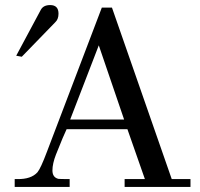

<svg xmlns="http://www.w3.org/2000/svg" viewBox="-20 -738 788 758"><path d="M211 -684Q211 -662 198 -650L66 -514L44 -518L141 -699Q151 -718 178 -718Q211 -718 211 -684ZM732 -31V0H472V-31H552L483 -228H243Q243 -228 227 -192Q215 -164 201 -128Q187 -92 187 -65Q187 -38 210 -32Q213 -31 255 -31V0H38V-31H48Q103 -30 128 -58Q141 -74 165 -138L382 -708H422L658 -31ZM257 -266H470L370 -559Z"/></svg>

Font: GFS Didot
Style: Regular
Weight: 400
Designer: Takis Katsoulidis and George D. Matthiopoulos
Foundry: Takis Katsoulidis and George D. Matthiopoulos
Version: Version 1.0